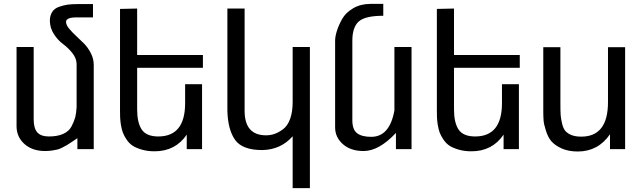

<svg xmlns="http://www.w3.org/2000/svg" viewBox="-20 -765 3287 985"><path d="M373 -436Q373 -464.8 351.6 -492.2Q330.6 -518.6 304.7 -538.1Q277.3 -558.1 257.3 -588.9Q235.8 -621.6 235.8 -659.2Q235.8 -685.1 248 -704.1Q259.3 -721.7 282.7 -730Q306.6 -738.3 327.1 -741.2Q349.1 -744.1 379.9 -744.1H457V-675.8H373Q318.8 -675.8 318.8 -652.8Q318.8 -637.7 333.5 -619.6Q349.6 -599.6 369.1 -582Q383.3 -569.3 411.1 -541.5Q430.7 -522 446.3 -491.7Q460.9 -462.9 460.9 -433.1V0H377V-56.2Q359.9 -44.4 349.6 -37.6Q343.8 -33.7 337.9 -30Q332 -26.4 328.4 -23.9Q324.7 -21.5 323.2 -20.5Q320.8 -19 300.3 -8.3Q284.2 0 273.4 2.4Q256.8 5.9 246.6 7.3Q228 9.8 211.9 9.8Q146.5 9.8 106.4 -25.4Q65.9 -61 64.9 -115.2V-523.9H152.8V-152.8Q152.8 -107.4 170.9 -86.4Q189.5 -64.9 231 -64.9Q274.9 -64.9 304.2 -78.1Q333.5 -91.3 346.7 -116.2Q359.9 -141.6 365.7 -162.1Q370.6 -179.7 373 -213.9Z M792 -64.9Q929.7 -64.9 929.7 -235.8V-333H1016.6V0H938V-74.2Q879.9 11.2 772.9 11.2Q737.8 11.2 708.5 2.9Q679.7 -5.4 661.1 -17.1Q643.1 -28.8 629.9 -48.3Q616.7 -67.9 610.4 -84.5Q604 -101.6 600.1 -125.5Q597.2 -144.5 596.2 -164.1Q595.7 -173.3 595.7 -200.2V-719.2L683.6 -721.2V-482.9H1021V-417H683.6V-204.1Q683.6 -135.7 707 -100.6Q731 -64.9 792 -64.9Z M1344.7 -70.8Q1367.7 -70.8 1388.7 -78.1Q1409.7 -85.4 1432.1 -102.1Q1455.1 -119.1 1468.3 -154.8Q1481.4 -190.4 1481.4 -242.2V-523.9H1569.8V200.2H1481.4V-65.9Q1420.9 2.9 1325.7 4.9Q1223.1 4.9 1186 -47.4Q1148.9 -100.1 1146.5 -196.8V-721.2H1234.9V-196.8Q1234.9 -70.8 1344.7 -70.8Z M1884.3 -63Q1979 -63 2003.4 -198.2V-523.9H2091.3V0H2011.2V-83Q1924.3 9.8 1845.2 9.8Q1779.3 9.8 1739.7 -24.9Q1699.2 -60.1 1699.2 -111.8V-556.2Q1699.2 -577.1 1708 -605.5Q1717.3 -635.3 1734.9 -667Q1753.4 -700.2 1792 -722.7Q1830.6 -745.1 1881.3 -745.1H1946.3V-684.1Q1852.1 -684.1 1819.3 -653.8Q1787.6 -624 1787.6 -556.2V-147.9Q1787.6 -100.1 1812 -81.5Q1836.4 -63 1884.3 -63Z M2417.5 -64.9Q2555.2 -64.9 2555.2 -235.8V-333H2642.1V0H2563.5V-74.2Q2505.4 11.2 2398.4 11.2Q2363.3 11.2 2334 2.9Q2305.2 -5.4 2286.6 -17.1Q2268.6 -28.8 2255.4 -48.3Q2242.2 -67.9 2235.8 -84.5Q2229.5 -101.6 2225.6 -125.5Q2222.7 -144.5 2221.7 -164.1Q2221.2 -173.3 2221.2 -200.2V-719.2L2309.1 -721.2V-482.9H2646.5V-417H2309.1V-204.1Q2309.1 -135.7 2332.5 -100.6Q2356.4 -64.9 2417.5 -64.9Z M2961.9 -64Q3099.1 -64 3099.1 -241.2V-522.9H3187V0H3109.4V-76.2Q3048.3 12.2 2944.3 12.2Q2895.5 12.2 2860.4 -3.9Q2825.7 -20 2807.6 -41.5Q2791 -61.5 2780.3 -95.7Q2770 -127.9 2768.6 -148.4Q2767.1 -168.9 2767.1 -196.8V-522.9H2855V-231Q2855 -194.3 2856.4 -173.3Q2857.9 -154.3 2864.3 -128.4Q2870.1 -105 2881.3 -92.3Q2892.6 -79.6 2912.6 -71.8Q2932.6 -64 2961.9 -64Z"/></svg>

Font: Miedinger*
Style: Book
Weight: 400
Version: Version 001.000